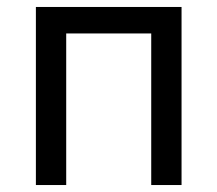

<svg xmlns="http://www.w3.org/2000/svg" viewBox="-20 -531 624 551"><path d="M83 0V-511H501V0H414V-435H170V0Z"/></svg>

Font: Undotted
Style: Regular
Weight: 400
Designer: Delve Withrington, Dave Bailey, Thomas Jockin
Foundry: Delve Fonts LLC
Version: Version 4.000